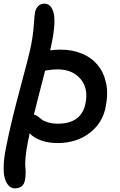

<svg xmlns="http://www.w3.org/2000/svg" viewBox="-29 -780 661 1060"><path d="M53.2 259.8Q35.6 259.8 22.2 248Q8.8 236.3 -0.5 210.9Q-9.8 185.5 -8.8 139.2Q-7.8 92.8 4.9 30.8Q32.7 -108.4 81.8 -290Q130.9 -471.7 142.1 -527.8Q154.3 -590.3 157.7 -642.8Q161.1 -695.3 164.1 -710Q168.5 -733.4 182.1 -746.6Q195.8 -759.8 215.8 -759.8Q233.4 -759.8 245.6 -749Q257.8 -738.3 265.4 -714.6Q272.9 -690.9 271.2 -648.4Q269.5 -606 257.8 -547.9Q252.4 -520 248 -502Q271 -505.9 306.2 -505.9Q370.6 -505.9 423.1 -484.1Q475.6 -462.4 509.8 -421.6Q543.9 -380.9 556.6 -322Q569.3 -263.2 554.2 -189Q537.1 -99.6 464.4 -44.9Q391.6 9.8 289.1 9.8Q237.8 9.8 197.5 -4.9Q157.2 -19.5 134.8 -43.9Q133.3 -36.6 130.4 -22.7Q127.4 -8.8 126 -2Q115.7 48.3 112.3 86.2Q108.9 124 110.8 139.9Q112.8 155.8 112.5 176.8Q112.3 197.8 108.9 213.9Q100.6 259.8 53.2 259.8ZM288.1 -397Q272.9 -397 260.5 -395.8Q248 -394.5 236.3 -392.6Q224.6 -390.6 220.2 -390.1Q168.9 -192.9 158.2 -147Q168 -146 179.4 -137.7Q190.9 -129.4 201.4 -120.6Q211.9 -111.8 235.4 -104.5Q258.8 -97.2 290 -97.2Q420.9 -97.2 442.9 -209Q460 -292 415.3 -344.5Q370.6 -397 288.1 -397Z"/></svg>

Font: Shantell Sans Normal
Style: Italic
Weight: 500
Italic angle: -11.31°
Designer: Stephen Nixon, Anya Danilova, Shantell Martin
Foundry: Arrow Type
Version: Version 1.006;[559af2be0]